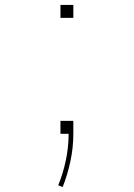

<svg xmlns="http://www.w3.org/2000/svg" viewBox="-20 -540 540 775"><path d="M224 -468V-520H276V-468ZM233 215 215 208Q235 159 246 106Q257 53 257 0H224V-52H276V0Q276 55 264.5 109.5Q253 164 233 215Z"/></svg>

Font: Iosevka SS04 Thin
Style: Regular
Weight: 100
Monospace: yes
Designer: Belleve Invis
Foundry: Belleve Invis
Version: Version 19.0.0; ttfautohint (v1.8.4)